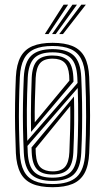

<svg xmlns="http://www.w3.org/2000/svg" viewBox="-20 -790 447 818"><path d="M204 7.6Q150.3 7.6 116.7 -7.3Q83.1 -22.2 66.7 -54.2Q50.3 -86.2 47.6 -137.3Q45.4 -189.6 44.4 -242.1Q43.4 -294.7 44.2 -349.4Q45 -404.1 47.6 -462.5Q50.4 -515.9 67.8 -547.8Q85.3 -579.6 119 -593.6Q152.7 -607.6 204 -607.6Q256.5 -607.6 290.2 -593.2Q323.8 -578.7 340.7 -546.7Q357.6 -514.7 360 -462.1Q363.7 -379.5 363.7 -297.5Q363.8 -215.4 360 -137.5Q357.5 -84.1 340.1 -52.3Q322.6 -20.5 289 -6.4Q255.4 7.6 204 7.6ZM204 -5.9Q273.8 -5.9 306.7 -36.2Q339.6 -66.6 343.1 -138.3Q346.7 -211.6 346.9 -292Q347.2 -372.5 343.1 -461.5Q341 -509.6 325.8 -538.7Q310.7 -567.8 280.7 -581Q250.8 -594.1 204 -594.1Q157.3 -594.1 127.3 -581Q97.3 -567.8 82.1 -538.6Q66.9 -509.4 64.5 -461.5Q61.8 -401.1 61 -346.7Q60.1 -292.4 61.1 -241.2Q62.1 -190.1 64.5 -138.2Q66.8 -90.8 81.8 -61.6Q96.7 -32.5 126.7 -19.2Q156.7 -5.9 204 -5.9ZM204 -19.3Q140.8 -19.3 112.7 -47.5Q84.5 -75.7 81.4 -139.3Q78.9 -192.7 78 -244.1Q77 -295.5 77.9 -348.8Q78.8 -402 81.4 -460.6Q84.6 -526.1 113.8 -553.4Q143 -580.7 204 -580.7Q265.1 -580.7 294.2 -553.5Q323.3 -526.3 326.2 -460.9Q328.7 -405.4 329.6 -352.5Q330.4 -299.5 329.7 -246.8Q328.9 -194.2 326.2 -139.3Q323.2 -74.2 294.2 -46.8Q265.1 -19.3 204 -19.3ZM204 -33Q257.7 -33 282.1 -57.9Q306.5 -82.8 309.4 -140.5Q312.7 -213.5 313 -279.6Q313.4 -345.8 311.2 -415.1L97 -168.3Q97.3 -163.3 97.3 -161.7Q97.3 -160 97.6 -156Q97.8 -152 98.2 -139.2Q101.1 -81.6 126.1 -57.3Q151.1 -33 204 -33ZM204 -46.5Q159 -46.5 138.2 -68.3Q117.4 -90.1 115.1 -140Q114.9 -144.1 114.8 -147.8Q114.7 -151.5 114.6 -154.9Q114.5 -158.3 114.3 -161.7L295.2 -378.7Q296.6 -317.4 296 -260.2Q295.3 -203 292.5 -141.1Q290.2 -89.6 269.1 -68Q248.1 -46.5 204 -46.5ZM204 -59.9Q240.3 -59.9 257 -79Q273.6 -98 275.6 -142Q277.9 -194 279 -241.6Q280.1 -289.3 279.4 -338.2L131.6 -157.3Q131.9 -154.1 132 -149.9Q132.1 -145.7 132.2 -141.5Q132.3 -137.4 132.6 -134Q135.5 -91.5 153.9 -75.7Q172.2 -59.9 204 -59.9ZM96.2 -190 310.4 -436.6Q310.1 -443.1 309.8 -451.1Q309.5 -459.1 309.4 -460.2Q306.5 -518.9 281.4 -542.9Q256.2 -567 204 -567Q149.5 -567 125.3 -541.7Q101.1 -516.4 98.2 -459.3Q94.9 -387.4 94.4 -322.7Q93.9 -257.9 96.2 -190ZM112.3 -227.9Q111.5 -263.4 111.6 -302.3Q111.7 -341.1 112.7 -381Q113.6 -420.8 115.1 -458.7Q117.5 -509.1 137.9 -531.3Q158.3 -553.5 204 -553.5Q245.3 -553.5 267.3 -534Q289.4 -514.4 292.4 -462.7Q292.6 -459.8 292.7 -456.2Q292.8 -452.6 292.9 -449Q293.1 -445.4 293.1 -442.2ZM128.1 -268.7 275.5 -446.4Q275.3 -450.9 275.1 -458.8Q275 -466.8 274.7 -468.6Q271.7 -507.1 254.7 -523.6Q237.8 -540.1 204 -540.1Q167.2 -540.1 150.7 -520.8Q134.2 -501.6 132 -458Q129.9 -405 128.6 -359.4Q127.3 -313.9 128.1 -268.7ZM171 -645 251 -770.2H270.3L186.8 -645ZM232.5 -645 326.5 -770.2H345.8L248.4 -645ZM201.9 -645 288.7 -770.2H308L217.5 -645Z"/></svg>

Font: Big Shoulders Inline Text SC Thin
Style: Regular
Weight: 100
Designer: Patric King
Foundry: XO Type Co
Version: Version 2.002